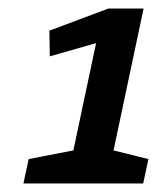

<svg xmlns="http://www.w3.org/2000/svg" viewBox="-20 -681 378 451"><path d="M47.3 -307.3 152.3 -327.7 205.7 -579.7 97 -548.7 96 -609 234.7 -661H317.3L246.7 -327.7L328.7 -307.3L316.3 -250H35Z"/></svg>

Font: Epunda Slab Light
Style: Italic
Weight: 300
Italic angle: -12°
Designer: Simon Atzbach
Foundry: typofactur
Version: Version 1.102